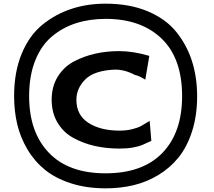

<svg xmlns="http://www.w3.org/2000/svg" viewBox="-20 -790 1167 1048"><path d="M262 -246Q262 -318 295.5 -372Q329 -426 384.5 -455Q440 -484 501.5 -497.5Q563 -511 630 -511Q707 -511 795 -485L773 -355Q741 -376 716 -381Q660 -411 606 -410Q494 -405 445.5 -356.5Q397 -308 397 -245Q397 -162 462.5 -119.5Q528 -77 633 -77Q671 -77 702 -85Q733 -93 747 -100.5Q761 -108 797 -130L806 -21Q772 -5 755 2Q738 9 706 15Q674 21 633 21Q560 21 496.5 6.5Q433 -8 379 -38Q325 -68 293.5 -121.5Q262 -175 262 -246ZM57 -265Q57 -397 98.5 -497Q140 -597 211.5 -655Q283 -713 369.5 -741.5Q456 -770 556 -770Q687 -770 786 -728.5Q885 -687 942.5 -615.5Q1000 -544 1028 -456Q1056 -368 1056 -265Q1056 -159 1028.5 -73.5Q1001 12 954.5 69.5Q908 127 844 165.5Q780 204 708.5 221Q637 238 557 238Q452 238 367 210.5Q282 183 225 136.5Q168 90 129.5 25Q91 -40 74 -112Q57 -184 57 -265ZM139 -265Q139 -69 246.5 43.5Q354 156 556 156Q759 156 866.5 44.5Q974 -67 974 -265Q974 -472 862 -579.5Q750 -687 557 -687Q469 -687 395.5 -663.5Q322 -640 263.5 -591Q205 -542 172 -459Q139 -376 139 -265Z"/></svg>

Font: Coval
Style: Bold
Weight: 700
Foundry: Context Ltd
Version: Version 001.000